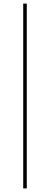

<svg xmlns="http://www.w3.org/2000/svg" viewBox="-20 -800 278 1070"><path d="M109.4 -780H129.2V250H109.4Z"/></svg>

Font: Bodoni* 11
Style: Bold
Weight: 700
Version: Version 2.000; ttfautohint (v1.8.1)